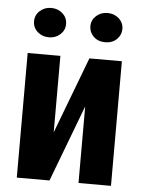

<svg xmlns="http://www.w3.org/2000/svg" viewBox="-52 -769 605 811"><g transform="rotate(5 250.0 -363.5)"><path d="M311.5 -528.3H449.2V0H311.5V-324.7L188.5 0H49.8V-528.3H188.5V-204.1ZM303.7 -664.1Q303.7 -690.4 323.5 -708.3Q343.3 -726.1 371.6 -726.1Q399.9 -726.1 419.7 -708.3Q439.5 -690.4 439.5 -664.1Q439.5 -638.7 420.7 -620.4Q401.9 -602.1 371.6 -602.1Q341.3 -602.1 322.5 -620.4Q303.7 -638.7 303.7 -664.1ZM64.9 -664.1Q64.9 -690.9 84.7 -708.7Q104.5 -726.6 132.8 -726.6Q161.1 -726.6 180.9 -708.7Q200.7 -690.9 200.7 -664.1Q200.7 -637.7 180.9 -619.9Q161.1 -602.1 132.8 -602.1Q104.5 -602.1 84.7 -619.9Q64.9 -637.7 64.9 -664.1Z"/></g></svg>

Font: MAUL Condensed Bold
Style: Condensed Bold
Weight: 700
Designer: MAUL
Version: Version 1.0; 2020; ttfautohint (v1.8.3)